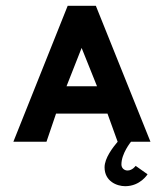

<svg xmlns="http://www.w3.org/2000/svg" viewBox="-20 -488 564 661"><path d="M314 -191H209L261 -323ZM310 -468H213L26 0H140L173 -97H350L385 0C369 19 340 56 340 88C340 136 382 153 411 153C463 153 488 112 488 112L447 83C447 83 436 99 419 99C409 99 398 92 398 78C398 40 431 0 431 0H498Z"/></svg>

Font: Hussar Tani
Style: Bold
Weight: 700
Foundry: Cannot Into Space Fonts
Version: Version 0.92